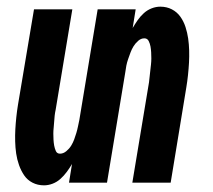

<svg xmlns="http://www.w3.org/2000/svg" viewBox="-20 -548 640 576"><path d="M112 8Q93 8 77.5 0Q62 -8 52.5 -22Q43 -36 37 -53Q31 -70 28.5 -87.5Q26 -105 25.5 -123.5Q25 -142 26 -160Q27 -178 29 -197Q31 -216 34 -234L82 -520H197L147 -219Q145 -210 144 -201Q143 -192 142.5 -183Q142 -174 141 -165Q140 -156 140 -147Q140 -138 140.5 -129Q141 -120 142.5 -111.5Q144 -103 147.5 -95Q151 -87 160 -87Q170 -87 179 -94.5Q188 -102 193.5 -111Q199 -120 202.5 -129.5Q206 -139 209 -149Q212 -159 214 -169Q216 -179 218 -188L273 -520H387L378 -464Q385 -476 393 -487.5Q401 -499 411.5 -508.5Q422 -518 435 -523Q448 -528 461 -528Q480 -528 495.5 -520Q511 -512 521 -498Q531 -484 536.5 -467Q542 -450 544.5 -432.5Q547 -415 547.5 -396.5Q548 -378 547 -360Q546 -342 544 -323Q542 -304 539 -286L492 0H377L427 -301Q428 -310 429 -319Q430 -328 431 -337Q432 -346 433 -355Q434 -364 434 -373Q434 -382 433.5 -391Q433 -400 431.5 -408.5Q430 -417 426 -425Q422 -433 413 -433Q403 -433 394.5 -425.5Q386 -418 380.5 -409Q375 -400 371.5 -390.5Q368 -381 364.5 -371Q361 -361 359 -351Q357 -341 356 -332L301 0H187L196 -56Q189 -44 180.5 -32.5Q172 -21 161.5 -11.5Q151 -2 138 3Q125 8 112 8Z"/></svg>

Font: Iosevka XBd Ex Obl
Style: Regular
Weight: 800
Width: 7
Italic angle: -9°
Monospace: yes
Designer: Belleve Invis
Foundry: Belleve Invis
Version: Version 32.5.0; ttfautohint (v1.8.4)